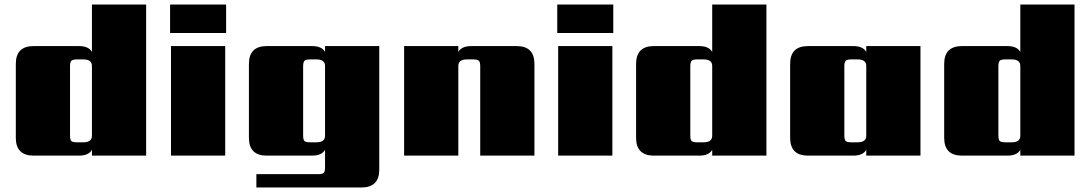

<svg xmlns="http://www.w3.org/2000/svg" viewBox="-20 -689 4832 850"><path d="M321 -59H349Q387 -59 387 -88V-397Q387 -426 349 -426H321Q302 -426 296 -420Q290 -414 290 -395V-90Q290 -70 296 -64.5Q302 -59 321 -59ZM387 -669H627V0H387V-26Q373 0 329 0H129Q50 0 50 -79V-406Q50 -485 129 -485H329Q373 -485 387 -459Z M977 0H737V-485H977ZM733 -543V-669H981V-543Z M1353 -59H1381Q1419 -59 1419 -88V-397Q1419 -426 1381 -426H1353Q1334 -426 1328 -420Q1322 -414 1322 -395V-90Q1322 -70 1328 -64.5Q1334 -59 1353 -59ZM1419 -485H1659V62Q1659 141 1580 141H1115V82H1388Q1408 82 1413.5 76Q1419 70 1419 51V-26Q1405 0 1361 0H1161Q1082 0 1082 -79V-406Q1082 -485 1161 -485H1361Q1405 -485 1419 -459Z M2067 -485H2267Q2346 -485 2346 -406V0H2106V-395Q2106 -414 2100 -420Q2094 -426 2075 -426H2047Q2009 -426 2009 -397V0H1769V-485H2009V-459Q2023 -485 2067 -485Z M2691 0H2451V-485H2691ZM2447 -543V-669H2695V-543Z M3067 -59H3095Q3133 -59 3133 -88V-397Q3133 -426 3095 -426H3067Q3048 -426 3042 -420Q3036 -414 3036 -395V-90Q3036 -70 3042 -64.5Q3048 -59 3067 -59ZM3133 -669H3373V0H3133V-26Q3119 0 3075 0H2875Q2796 0 2796 -79V-406Q2796 -485 2875 -485H3075Q3119 -485 3133 -459Z M3749 -59H3777Q3815 -59 3815 -88V-397Q3815 -426 3777 -426H3749Q3730 -426 3724 -420Q3718 -414 3718 -395V-90Q3718 -70 3724 -64.5Q3730 -59 3749 -59ZM3815 -485H4055V0H3815V-26Q3801 0 3757 0H3557Q3478 0 3478 -79V-406Q3478 -485 3557 -485H3757Q3801 -485 3815 -459Z M4431 -59H4459Q4497 -59 4497 -88V-397Q4497 -426 4459 -426H4431Q4412 -426 4406 -420Q4400 -414 4400 -395V-90Q4400 -70 4406 -64.5Q4412 -59 4431 -59ZM4497 -669H4737V0H4497V-26Q4483 0 4439 0H4239Q4160 0 4160 -79V-406Q4160 -485 4239 -485H4439Q4483 -485 4497 -459Z"/></svg>

Font: Sarpanch Black
Style: Regular
Weight: 900
Designer: Manushi Parikh (Devanagari and Latin), Jyotish Sonowal (Devanagari)
Foundry: Indian Type Foundry
Version: Version 2.004;PS 1.0;hotconv 1.0.78;makeotf.lib2.5.61930; tt